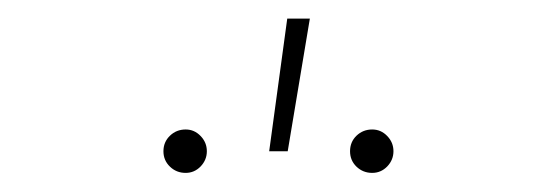

<svg xmlns="http://www.w3.org/2000/svg" viewBox="-20 -842 589 203"><path d="M373.5 -659.2Q363.8 -659.2 356.9 -665.8Q350.1 -672.4 350.1 -682.1Q350.1 -691.9 356.9 -698.5Q363.8 -705.1 373.5 -705.1Q382.8 -705.1 389.4 -698.2Q396 -691.4 396 -682.1Q396 -672.9 389.4 -666Q382.8 -659.2 373.5 -659.2ZM176.3 -659.2Q166.5 -659.2 159.7 -665.8Q152.8 -672.4 152.8 -682.1Q152.8 -691.9 159.7 -698.5Q166.5 -705.1 176.3 -705.1Q185.5 -705.1 192.1 -698.2Q198.7 -691.4 198.7 -682.1Q198.7 -672.9 192.1 -666Q185.5 -659.2 176.3 -659.2ZM264.6 -682.1 283.7 -822.3H307.6L284.2 -682.1Z"/></svg>

Font: Inter 24pt Thin
Style: Regular
Weight: 250
Designer: Rasmus Andersson
Foundry: rsms
Version: Version 4.001;git-66647c0bb